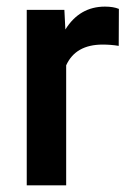

<svg xmlns="http://www.w3.org/2000/svg" viewBox="-20 -558 392 578"><path d="M337.4 -419.9Q314 -423.8 289.1 -423.8Q207.5 -423.8 179.2 -361.3V0H60.5V-528.3H173.8L176.8 -469.2Q219.7 -538.1 295.9 -538.1Q321.3 -538.1 337.9 -531.2Z"/></svg>

Font: Shabnam Medium FD
Style: Medium-FD
Weight: 500
Foundry: DejaVu fonts team - Redesigned by Saber Rastikerdar - Based on Vazir font
Version: Version 5.0.0